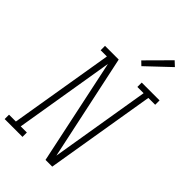

<svg xmlns="http://www.w3.org/2000/svg" viewBox="-320 -1059 1150 1150"><g transform="rotate(45 254.5 -484.5)"><path d="M-34 0V-37H24L134 -698H81V-735H197L340 -64L445 -698H392V-735H543V-698H485L369 0H312L170 -671L65 -37H117V0ZM321 -803 296 -827 437 -969 467 -941Z"/></g></svg>

Font: Iosevka Slab XLtObl
Style: Regular
Weight: 200
Italic angle: -9°
Monospace: yes
Designer: Belleve Invis
Foundry: Belleve Invis
Version: Version 11.1.1; ttfautohint (v1.8.3)